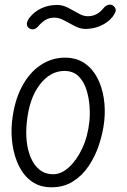

<svg xmlns="http://www.w3.org/2000/svg" viewBox="-20 -786 540 816"><path d="M199 10Q150 10 115.8 -14.2Q81.5 -38.5 61.2 -79Q41 -119.5 33.5 -169Q26 -218.5 31 -268.5Q40.5 -356.5 72.8 -417.2Q105 -478 152.8 -509.5Q200.5 -541 256 -541Q304.5 -541 338.5 -518Q372.5 -495 393 -456.2Q413.5 -417.5 421 -369.2Q428.5 -321 423 -270.5Q417.5 -221.5 401.2 -172Q385 -122.5 357.5 -81.2Q330 -40 290.5 -15Q251 10 199 10ZM94 -266.5Q89.5 -227 93.2 -188Q97 -149 110.5 -116.8Q124 -84.5 147.8 -65Q171.5 -45.5 206.5 -45.5Q240 -45.5 272.8 -75Q305.5 -104.5 329.5 -155.5Q353.5 -206.5 360 -271Q363 -298.5 360.5 -334.8Q358 -371 347.2 -405.2Q336.5 -439.5 313.8 -462Q291 -484.5 253.5 -484.5Q193.5 -484.5 148.8 -426Q104 -367.5 94 -266.5ZM100.5 -669Q92.5 -676.5 94.5 -688.2Q96.5 -700 106.5 -712Q125.5 -736.5 156 -750.8Q186.5 -765 222.5 -765Q246.5 -765 269.5 -753Q292.5 -741 313.5 -729Q334.5 -717 352.5 -717Q374 -717 390.5 -726Q407 -735 421 -752.5Q430.5 -764 443.2 -766Q456 -768 464 -759Q474 -750 471.5 -739.2Q469 -728.5 458.5 -714.5Q439 -690.5 408.2 -676.8Q377.5 -663 343.5 -663Q321 -663 298 -675Q275 -687 253.2 -699Q231.5 -711 212 -711Q188.5 -711 172.5 -700.8Q156.5 -690.5 144 -676Q133.5 -663 121.5 -661.5Q109.5 -660 100.5 -669Z"/></svg>

Font: Edu SA Hand
Style: Regular
Weight: 400
Designer: Tina and Corey Anderson, Eben Sorkin, Mirko Velimirovic
Foundry: Google for Education
Version: Version 2.000